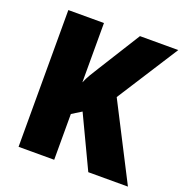

<svg xmlns="http://www.w3.org/2000/svg" viewBox="-128 -828 901 942"><g transform="rotate(20 322.0 -357.0)"><path d="M641 0 439 -394 644 -714H444L307 -495C288 -465 268 -434 256 -404V-714H70V0H256V-239L306 -270L434 0Z"/></g></svg>

Font: Noto Sans Thai SemCond Blk
Style: Regular
Weight: 900
Width: 4
Designer: Monotype Design Team
Foundry: Monotype Imaging Inc.
Version: Version 2.002